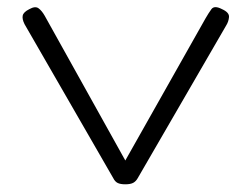

<svg xmlns="http://www.w3.org/2000/svg" viewBox="-20 -492 685 524"><path d="M322 11Q309 11 301.5 7.5Q294 4 289 -6L47 -426Q40 -440 42 -449.5Q44 -459 60 -467Q76 -476 85 -469.5Q94 -463 102 -449L322 -54L541 -442Q549 -456 557 -467Q565 -478 586 -467Q606 -458 605 -445.5Q604 -433 597 -422L356 -6Q351 3 343.5 7Q336 11 322 11Z"/></svg>

Font: Fredoka SemiExpanded Light
Style: Regular
Weight: 300
Width: 6
Designer: Ben Nathan
Foundry: Milena B. Brandão, Ben Nathan
Version: Version 2.001